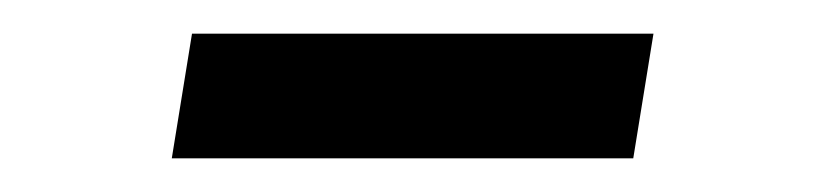

<svg xmlns="http://www.w3.org/2000/svg" viewBox="-20 -397 490 114"><path d="M82 -303 94 -377H368L356 -303Z"/></svg>

Font: Iosevka Aile
Style: Italic
Weight: 400
Italic angle: -9°
Designer: Belleve Invis
Foundry: Belleve Invis
Version: Version 28.0.1; ttfautohint (v1.8.4)